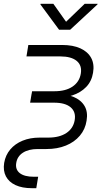

<svg xmlns="http://www.w3.org/2000/svg" viewBox="-32 -777 574 1001"><path d="M134.3 204.1Q83.5 204.1 48.8 188Q14.2 171.9 -1.2 142.3Q-16.6 112.8 -10.3 72.3Q-3.4 31.7 21.5 2.2Q46.4 -27.3 85.7 -43.5Q125 -59.6 174.3 -59.6H219.7Q277.8 -59.6 314 -83.5Q350.1 -107.4 357.4 -150.4Q364.7 -193.4 336.4 -217.5Q308.1 -241.7 250 -241.7H125L135.3 -301.3H252Q310.1 -301.3 345.9 -325.4Q381.8 -349.6 389.2 -392.6Q396.5 -435.5 368.2 -459.2Q339.8 -482.9 282.2 -482.9H106L115.7 -542.5H292Q348.6 -542.5 387.2 -524.9Q425.8 -507.3 443.4 -474.9Q460.9 -442.4 453.1 -397.5Q445.8 -353 417.2 -323.5Q388.7 -293.9 344.5 -279.5Q300.3 -265.1 245.6 -265.1H128.9L132.8 -288.1H257.8Q312 -288.1 351.1 -272Q390.1 -255.9 408.7 -224.6Q427.2 -193.4 419.4 -147.9Q412.6 -103 384.3 -69.6Q356 -36.1 311.5 -18.1Q267.1 0 210 0H164.6Q117.2 0 87.6 19Q58.1 38.1 52.7 72.3Q46.9 106.4 71 125.5Q95.2 144.5 144 144.5H167L157.2 204.1ZM246.1 -757.3 312.5 -663.6 409.7 -757.3H477.1L476.1 -753.9L334 -622.1H275.9L178.7 -753.9L179.7 -757.3Z"/></svg>

Font: Inter 16pt Light
Style: Italic
Weight: 300
Italic angle: -9.3988°
Version: Version 4.001;git-66647c0bb